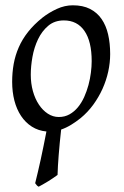

<svg xmlns="http://www.w3.org/2000/svg" viewBox="-20 -477 467 725"><path d="M326.2 -246.1Q326.2 -320.8 298.8 -360.4Q271.5 -399.9 221.2 -399.9Q186 -399.9 162.1 -379.6Q138.2 -359.4 123.5 -328.6Q108.9 -297.9 102.5 -262Q96.2 -226.1 96.2 -194.8Q96.2 -162.1 104.2 -133.1Q112.3 -104 126.7 -82.3Q141.1 -60.5 160.4 -47.9Q179.7 -35.2 202.1 -35.2Q224.6 -35.2 242.4 -45.2Q260.3 -55.2 274.2 -72Q288.1 -88.9 297.9 -110.6Q307.6 -132.3 314 -155.8Q320.3 -179.2 323.2 -202.6Q326.2 -226.1 326.2 -246.1ZM396 -272.9Q396 -240.2 388.7 -206.8Q381.3 -173.3 367.2 -141.8Q353 -110.4 332.3 -81.8Q311.5 -53.2 284.2 -30.8Q267.1 -17.1 248.8 -5.9Q230.5 5.4 210.9 12.2Q205.1 64 201.7 107.7Q198.2 151.4 197.3 183.6Q190.9 188.5 181.4 194.8Q171.9 201.2 161.9 207.5Q151.9 213.9 142.1 219.2Q132.3 224.6 126 228Q120.6 225.1 118.7 222.4Q116.7 219.7 112.8 214.8Q123 174.3 133.8 125Q144.5 75.7 155.3 19.5Q124.5 16.6 100.3 1.2Q76.2 -14.2 59.6 -39.1Q43 -64 34.4 -96.9Q25.9 -129.9 25.9 -168Q25.9 -203.1 31.7 -235.6Q37.6 -268.1 50.8 -298.3Q64 -328.6 85.9 -356.4Q107.9 -384.3 140.1 -410.2Q165 -429.7 194.8 -443.4Q224.6 -457 254.9 -457Q293 -457 319.8 -443.4Q346.7 -429.7 363.5 -405.3Q380.4 -380.9 388.2 -347.2Q396 -313.5 396 -272.9Z"/></svg>

Font: Gentium Plus
Style: Italic
Weight: 400
Italic angle: -8°
Designer: J. Victor Gaultney, Annie Olsen, Iska Routamaa
Foundry: SIL International
Version: Version 1.510